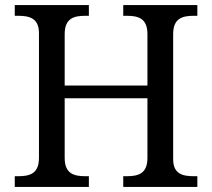

<svg xmlns="http://www.w3.org/2000/svg" viewBox="-20 -734 833 754"><path d="M38 0H329V-42H316C271 -42 234 -51 234 -114V-348H559V-114C559 -51 522 -42 477 -42H464V0H755V-42H742C698 -42 660 -50 660 -109V-600C660 -663 697 -672 742 -672H755V-714H464V-672H477C522 -672 559 -663 559 -600V-398H234V-600C234 -663 271 -672 316 -672H329V-714H38V-672H51C95 -672 133 -663 133 -604V-114C133 -51 96 -42 51 -42H38Z"/></svg>

Font: Noto Nastaliq Urdu
Style: Regular
Weight: 400
Designer: Monotype Design Team (Patrick Giasson: type design, Kamal Mansour: OpenType code, Glenda Bellarosa). Updated by Simon Co
Foundry: Monotype Imaging Inc., Simon Cozens
Version: Version 3.009